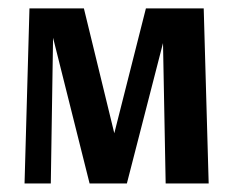

<svg xmlns="http://www.w3.org/2000/svg" viewBox="-20 -429 544 449"><path d="M367.4 0H468L456.4 -409.3H321.2L247.3 -117.4L176.2 -409.3H48.9L37.4 0H98.8L104.1 -340.7L189.5 0H276.7L361.2 -328.3Z"/></svg>

Font: Gidugu
Style: Regular
Weight: 400
Designer: Purushoth Kumar Guthula
Foundry: Silicon Andhra, USA.
Version: Version 1.0.5; ttfautohint (v1.2.25-373a) -l 7 -r 28 -G 50 -